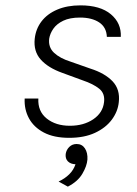

<svg xmlns="http://www.w3.org/2000/svg" viewBox="-20 -505 512 716"><path d="M238 9Q181 9 143.5 -10.8Q106 -30.5 88 -63.8Q70 -97 72 -137.5H123Q120.5 -90 154.2 -63Q188 -36 240.5 -36Q292 -36 327.8 -60.2Q363.5 -84.5 368 -124Q372 -156.5 350 -174.2Q328 -192 288 -205.5L213 -233Q159.5 -252 132 -282.8Q104.5 -313.5 109.5 -360.5Q113.5 -397.5 135 -425.5Q156.5 -453.5 193.5 -469.2Q230.5 -485 280 -485Q354 -485 393.5 -451.8Q433 -418.5 430.5 -367.5H378.5Q377 -403.5 349.8 -421.5Q322.5 -439.5 278.5 -439.5Q240.5 -439.5 216 -427.8Q191.5 -416 179 -398Q166.5 -380 163.5 -361Q159.5 -329 181.5 -308.2Q203.5 -287.5 243.5 -275L317.5 -249Q371 -232 399.8 -201.8Q428.5 -171.5 423 -124Q419.5 -89 396.8 -58.5Q374 -28 334 -9.5Q294 9 238 9ZM233 191 198.5 172Q222 161 238.2 145Q254.5 129 261.5 107.5Q243.5 107 233.2 96.8Q223 86.5 225 69Q227.5 53.5 238.5 42.8Q249.5 32 266 32Q286 32 296.8 48.5Q307.5 65 306 90Q304 114.5 287 143.2Q270 172 233 191Z"/></svg>

Font: Karla Light
Style: Italic
Weight: 300
Italic angle: -8°
Designer: Jonathan Pinhorn
Version: Version 2.004;gftools[0.9.33]